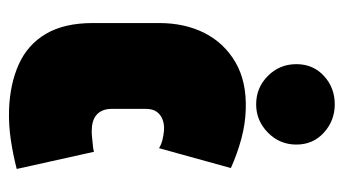

<svg xmlns="http://www.w3.org/2000/svg" viewBox="-188 -561 761 425"><g transform="rotate(90 192.5 -348.5)"><path d="M211 -709Q174 -709 148 -685Q122 -661 122 -624Q122 -587 148 -561Q174 -535 211 -535Q247 -535 273.5 -561Q300 -587 300 -624Q300 -661 273.5 -685Q247 -709 211 -709ZM308 -320 352 -479Q321 -493 288 -502Q255 -511 222 -512Q160 -514 117.5 -489Q75 -464 53 -420.5Q31 -377 31 -320V-174Q31 -110 55 -69.5Q79 -29 122.5 -9.5Q166 10 223 12Q257 13 290 8Q323 3 354 -5L316 -176Q316 -176 312 -175Q308 -174 301 -173.5Q294 -173 286 -172Q278 -171 270 -171Q259 -171 250 -173.5Q241 -176 234.5 -181.5Q228 -187 224.5 -195.5Q221 -204 221 -215V-291Q221 -306 227.5 -315Q234 -324 245 -328Q256 -332 269 -331Q280 -330 290 -327.5Q300 -325 308 -320Z"/></g></svg>

Font: Advent Pro Black
Style: Regular
Weight: 900
Version: Version 3.000